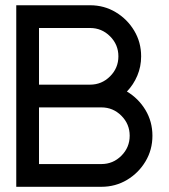

<svg xmlns="http://www.w3.org/2000/svg" viewBox="-20 -718 648 738"><path d="M129.9 -610.4V-392.6H326.2Q371.1 -392.6 403.1 -424.6Q435.1 -456.5 435.1 -501.5Q435.1 -546.4 403.1 -578.4Q371.1 -610.4 326.2 -610.4ZM369.6 -87.4Q414.6 -87.4 446.5 -119.4Q478.5 -151.4 478.5 -196.3Q478.5 -241.2 446.5 -273.2Q414.6 -305.2 369.6 -305.2H129.9V-87.4ZM467.8 -366.2Q512.2 -339.8 539.1 -295.2Q565.9 -250.5 565.9 -196.3Q565.9 -142.1 539.3 -97.7Q512.7 -53.2 468.3 -26.6Q423.8 0 369.6 0H42.5V-697.8H326.2Q380.4 -697.8 424.8 -671.1Q469.2 -644.5 495.8 -600.1Q522.5 -555.7 522.5 -501.5Q522.5 -461.9 507.8 -427.2Q493.2 -392.6 467.8 -366.2Z"/></svg>

Font: Qaz
Style: Regular
Weight: 400
Designer: GGBotNet
Foundry: f0n7
Version: 0.70